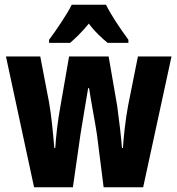

<svg xmlns="http://www.w3.org/2000/svg" viewBox="-20 -852 745 806"><path d="M425 -832H281C264 -796 214 -722 186 -685V-672H274C293 -688 324 -717 353 -753C379 -717 410 -690 432 -672H519V-685C481 -737 447 -788 425 -832ZM387 -287 415 -66H581L700 -615H559L518 -410C507 -352 499 -278 496 -231H492C489 -273 480 -349 472 -407L436 -615H270L234 -408C222 -344 215 -278 212 -231H208C203 -289 196 -367 186 -422L149 -615H5L123 -66H286L318 -289C323 -323 341 -426 350 -482H354C361 -432 381 -330 387 -287Z"/></svg>

Font: Noto Sans Malayalam UI ExtraCondensed ExtraBold
Style: Regular
Weight: 800
Width: 2
Designer: Jelle Bosma - Monotype Design Team
Foundry: Monotype Imaging Inc.
Version: Version 2.104